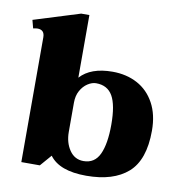

<svg xmlns="http://www.w3.org/2000/svg" viewBox="-81 -793 835 879"><g transform="rotate(10 336.5 -353.5)"><path d="M206 -53 160 0H74V-580Q74 -615 41 -615Q34 -615 21 -612L11 -650L226 -717H264V-426Q313 -480 414 -480Q479 -480 529.5 -453Q580 -426 609 -373Q638 -320 638 -245Q638 -109 570.5 -49.5Q503 10 377 10Q252 10 206 -53ZM450 -240Q450 -331 426 -373Q402 -415 349 -415Q330 -415 310 -402Q290 -389 277 -365.5Q264 -342 264 -310V-174Q264 -124 288 -89Q312 -54 353 -54Q405 -54 427.5 -102.5Q450 -151 450 -240Z"/></g></svg>

Font: Taviraj ExtraBold
Style: Regular
Weight: 800
Designer: Katatrad Team
Foundry: CadsonDemak
Version: Version 1.001